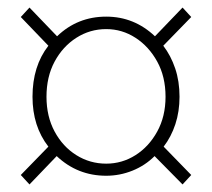

<svg xmlns="http://www.w3.org/2000/svg" viewBox="-20 -617 561 508"><path d="M58 -129 35 -154 108 -229Q66 -283 66 -361Q66 -442 108 -496L35 -572L58 -597L131 -521Q185 -573 261 -573Q335 -573 390 -521L463 -597L486 -572L412 -496Q432 -470 443.5 -436Q455 -402 455 -361Q455 -322 444 -288.5Q433 -255 413 -229L486 -154L463 -129L389 -204Q364 -179 330.5 -165.5Q297 -152 261 -152Q185 -152 130 -204ZM261 -184Q303 -184 338.5 -206.5Q374 -229 396 -269Q418 -309 418 -361Q418 -414 396 -454Q374 -494 338.5 -517Q303 -540 261 -540Q218 -540 182 -517Q146 -494 124.5 -454Q103 -414 103 -361Q103 -309 124.5 -269Q146 -229 182 -206.5Q218 -184 261 -184Z"/></svg>

Font: Shanggu Sans SC VF
Style: Regular
Weight: 250
Designer: GuiWonder
Version: Version 1.021